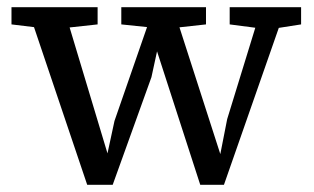

<svg xmlns="http://www.w3.org/2000/svg" viewBox="-20 -512 876 535"><path d="M223 3 56 -492H157L283 -73H277L299 -175L409 -492H462L597 -73H592L613 -180L709 -492H777L604 3H538L414 -380H420L402 -297L294 3ZM12 -444V-492H252V-444L142 -432H111ZM318 -444V-492H554V-444L463 -434H414ZM620 -444V-492H819V-444L742 -432H712Z"/></svg>

Font: Source Serif 4
Style: Regular
Weight: 400
Designer: Frank Grießhammer
Foundry: Adobe Systems Incorporated
Version: Version 4.004;hotconv 1.0.116;makeotfexe 2.5.65601